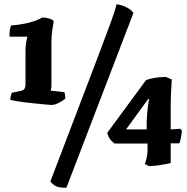

<svg xmlns="http://www.w3.org/2000/svg" viewBox="-20 -785 885 911"><path d="M224 -287Q219 -287 192.5 -289.5Q166 -292 132.5 -295.5Q99 -299 69.5 -303.5Q40 -308 29 -311Q29 -321 31.5 -331Q34 -341 36 -345L76 -353Q91 -356 96 -363.5Q101 -371 101 -386V-544Q101 -562 103.5 -580Q106 -598 110 -611H25Q25 -627 26.5 -640.5Q28 -654 32 -664Q79 -668 116 -677Q153 -686 181 -702Q196 -702 212 -697.5Q228 -693 235 -685Q231 -664 227.5 -638.5Q224 -613 224 -584V-387Q224 -371 222.5 -364.5Q221 -358 220 -355L285 -348Q287 -344 288.5 -335Q290 -326 290 -318Q283 -310 262 -298.5Q241 -287 224 -287ZM295 106Q265 106 249 100Q233 94 219 76L444 -514Q485 -622 505.5 -678.5Q526 -735 533 -765Q560 -761 582 -749.5Q604 -738 613 -723ZM688 3Q686 3 678.5 -1Q671 -5 667 -7Q671 -15 675.5 -34Q680 -53 680 -74V-104H524Q514 -110 503.5 -123Q493 -136 489 -155L673 -405Q691 -412 717.5 -416Q744 -420 767 -420L795 -408Q795 -403 793.5 -382Q792 -361 791 -334Q790 -307 790 -282V-171L835 -174L843 -165Q842 -150 838.5 -131Q835 -112 831 -105H790V-12Q785 -10 767.5 -6.5Q750 -3 728 0Q706 3 688 3ZM578 -171H676V-196Q676 -215 678 -241Q680 -267 683 -288.5Q686 -310 688 -313L684 -316Z"/></svg>

Font: Texturina Black
Style: Regular
Weight: 900
Designer: Guillermo Torres Carreño
Foundry: Omnibus-Type
Version: Version 1.002; ttfautohint (v1.8.3)